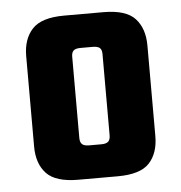

<svg xmlns="http://www.w3.org/2000/svg" viewBox="-42 -536 545 577"><g transform="rotate(-5 230.0 -247.5)"><path d="M47.9 -110.8V-383.8Q47.9 -435.1 75.7 -465.1Q103.5 -495.1 171.9 -495.1H290.5Q358.9 -495.1 386.2 -465.1Q413.6 -435.1 413.6 -383.8V-110.8Q413.6 -59.1 386.2 -29.5Q358.9 0 290.5 0H171.9Q103.5 0 75.7 -29.5Q47.9 -59.1 47.9 -110.8ZM276.9 -125V-370.1Q276.9 -382.8 270.8 -388.4Q264.6 -394 249.5 -394H212.9Q197.8 -394 191.7 -388.4Q185.5 -382.8 185.5 -370.1V-125Q185.5 -111.8 191.7 -106Q197.8 -100.1 212.9 -100.1H249.5Q264.6 -100.1 270.8 -106Q276.9 -111.8 276.9 -125Z"/></g></svg>

Font: Akaash Gobhi
Style: Regular
Weight: 400
Designer: Kulbir Singh Thind, MD
Foundry: Punjab Online
Version: Version 1.200